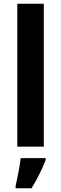

<svg xmlns="http://www.w3.org/2000/svg" viewBox="-20 -873 325 1021"><path d="M213 -93V-853H72V-93ZM223 -22V-32H90C85 11 72 78 63 115V128H148C179 77 205 24 223 -22Z"/></svg>

Font: Noto Sans Kannada UI SemiCondensed
Style: Bold
Weight: 700
Width: 4
Designer: Jelle Bosma - Monotype Design Team
Foundry: Monotype Imaging Inc.
Version: Version 2.005